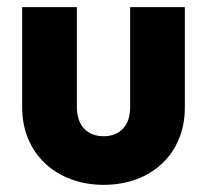

<svg xmlns="http://www.w3.org/2000/svg" viewBox="-20 -506 579 537"><path d="M270 11C404 11 497 -77 497 -205V-486H344V-206C344 -155 316 -125 270 -125C223 -125 195 -156 195 -206V-486H42V-205C42 -78 136 11 270 11Z"/></svg>

Font: MV Cash
Style: Bold
Weight: 700
Designer: Rodrigo Fuenzalida
Foundry: fragTYPE
Version: Version 1.100;Glyphs 3.1.2 (3151)